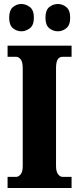

<svg xmlns="http://www.w3.org/2000/svg" viewBox="-20 -943 395 963"><path d="M18 0V-56H62Q73 -56 83.5 -68.5Q94 -81 94 -109V-601Q94 -633 83.5 -645.5Q73 -658 62 -658H18V-714H339V-658H293Q278 -658 269.5 -645Q261 -632 261 -600V-110Q261 -83 271 -69.5Q281 -56 293 -56H339V0ZM271 -786Q246 -786 227 -801.5Q208 -817 208 -854Q208 -892 227 -907.5Q246 -923 271 -923Q293 -923 312.5 -907.5Q332 -892 332 -854Q332 -817 312.5 -801.5Q293 -786 271 -786ZM87 -786Q64 -786 45 -801.5Q26 -817 26 -854Q26 -892 45 -907.5Q64 -923 87 -923Q110 -923 130 -907.5Q150 -892 150 -854Q150 -817 130 -801.5Q110 -786 87 -786Z"/></svg>

Font: Noto Serif ExtraCondensed Black
Style: Regular
Weight: 900
Width: 2
Designer: Monotype Design Team
Foundry: Monotype Imaging Inc.
Version: Version 2.015; ttfautohint (v1.8.4.7-5d5b)